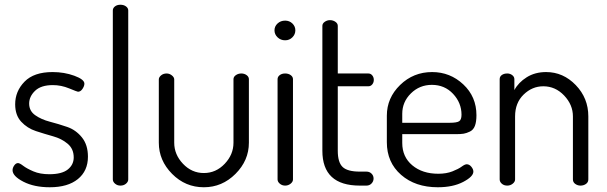

<svg xmlns="http://www.w3.org/2000/svg" viewBox="-20 -783 2561 810"><path d="M188 -48Q241 -48 266 -68Q291 -88 291 -119Q291 -155 265.5 -176.5Q240 -198 204 -208Q168 -218 131.5 -230Q95 -242 69.5 -269.5Q44 -297 44 -343Q44 -398 83.5 -438.5Q123 -479 202 -479Q251 -479 293.5 -463.5Q336 -448 336 -430Q336 -420 328 -408Q320 -396 309 -396Q306 -396 272 -410Q238 -424 203 -424Q153 -424 128 -400Q103 -376 103 -346Q103 -315 128.5 -297Q154 -279 190.5 -269.5Q227 -260 263.5 -247.5Q300 -235 325.5 -203.5Q351 -172 351 -122Q351 -62 308.5 -27.5Q266 7 190 7Q124 7 78.5 -16.5Q33 -40 33 -65Q33 -75 40 -85Q47 -95 56 -95Q63 -95 78 -83.5Q93 -72 121 -60Q149 -48 188 -48Z M521 -739V-26Q521 -16 511.5 -8Q502 0 488 0Q475 0 465.5 -8Q456 -16 456 -26V-739Q456 -749 465 -756Q474 -763 488 -763Q502 -763 511.5 -756Q521 -749 521 -739Z M840 7Q762 7 706 -49.5Q650 -106 650 -181V-448Q650 -457 659.5 -465Q669 -473 683 -473Q695 -473 705 -465Q715 -457 715 -448V-181Q715 -131 752 -92Q789 -53 840 -53Q891 -53 928 -92Q965 -131 965 -181V-449Q965 -459 975 -466Q985 -473 998 -473Q1011 -473 1020.5 -466Q1030 -459 1030 -449V-181Q1030 -106 973.5 -49.5Q917 7 840 7Z M1216 -449V-26Q1216 -16 1206 -8Q1196 0 1183 0Q1170 0 1160.5 -8Q1151 -16 1151 -26V-449Q1151 -459 1160 -466Q1169 -473 1183 -473Q1197 -473 1206.5 -466Q1216 -459 1216 -449ZM1183 -696Q1201 -696 1213.5 -684Q1226 -672 1226 -655Q1226 -638 1213.5 -625.5Q1201 -613 1183 -613Q1164 -613 1151 -625.5Q1138 -638 1138 -655Q1138 -672 1151 -684Q1164 -696 1183 -696Z M1405 -419V-147Q1405 -98 1425.5 -78.5Q1446 -59 1498 -59H1526Q1539 -59 1547.5 -50.5Q1556 -42 1556 -30Q1556 -18 1547.5 -9Q1539 0 1526 0H1498Q1340 0 1340 -147V-674Q1340 -684 1350 -691Q1360 -698 1372 -698Q1385 -698 1395 -691Q1405 -684 1405 -674V-473H1534Q1544 -473 1550.5 -465Q1557 -457 1557 -446Q1557 -435 1550.5 -427Q1544 -419 1534 -419Z M1803 -479Q1879 -479 1934.5 -427Q1990 -375 1990 -297Q1990 -269 1983.5 -252Q1977 -235 1962.5 -228Q1948 -221 1936 -219Q1924 -217 1903 -217H1677V-180Q1677 -121 1719.5 -85.5Q1762 -50 1829 -50Q1863 -50 1888.5 -60Q1914 -70 1927.5 -80Q1941 -90 1949 -90Q1960 -90 1968.5 -79.5Q1977 -69 1977 -59Q1977 -38 1934 -15.5Q1891 7 1827 7Q1732 7 1672 -45.5Q1612 -98 1612 -183V-295Q1612 -370 1668 -424.5Q1724 -479 1803 -479ZM1677 -265H1877Q1907 -265 1917 -271.5Q1927 -278 1927 -299Q1927 -349 1891.5 -387Q1856 -425 1802 -425Q1750 -425 1713.5 -389Q1677 -353 1677 -303Z M2153 -292V-26Q2153 -16 2143 -8Q2133 0 2120 0Q2106 0 2097 -8Q2088 -16 2088 -26V-449Q2088 -460 2097 -466.5Q2106 -473 2120 -473Q2132 -473 2141 -466Q2150 -459 2150 -449V-403Q2167 -435 2202 -457Q2237 -479 2284 -479Q2356 -479 2409 -424Q2462 -369 2462 -292V-26Q2462 -14 2452 -7Q2442 0 2429 0Q2417 0 2407 -7Q2397 -14 2397 -26V-292Q2397 -341 2360 -380Q2323 -419 2272 -419Q2225 -419 2189 -384Q2153 -349 2153 -292Z"/></svg>

Font: Dosis
Style: Regular
Weight: 400
Designer: Edgar Tolentino, Pablo Impallari, Igino Marini
Foundry: Edgar Tolentino, Pablo Impallari, Igino Marini
Version: Version 1.007